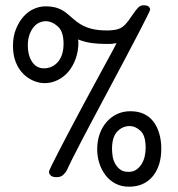

<svg xmlns="http://www.w3.org/2000/svg" viewBox="-20 -686 673 725"><path d="M29 -513Q29 -548 40 -575.5Q51 -603 68 -622.5Q85 -642 107 -652Q129 -662 151 -662Q179 -662 197 -655.5Q215 -649 228.5 -638.5Q242 -628 254.5 -616.5Q267 -605 284 -594.5Q301 -584 325 -577.5Q349 -571 386 -571Q400 -571 415 -573.5Q430 -576 442 -584Q454 -593 464 -606.5Q474 -620 483 -633.5Q492 -647 501 -656.5Q510 -666 521 -666Q538 -666 542.5 -660Q547 -654 547 -650Q547 -647 534.5 -622Q522 -597 501.5 -557.5Q481 -518 454.5 -468Q428 -418 399.5 -364.5Q371 -311 343 -258.5Q315 -206 292 -162Q269 -118 253 -86Q237 -54 232 -42Q227 -34 218.5 -25.5Q210 -17 193 -17Q179 -17 172 -23Q165 -29 165 -37Q165 -41 176 -63.5Q187 -86 205 -120.5Q223 -155 245.5 -198Q268 -241 292 -285.5Q316 -330 339 -372.5Q362 -415 380 -448Q398 -481 409 -501.5Q420 -522 420 -523Q409 -521 402 -520.5Q395 -520 384 -520Q351 -520 326 -523.5Q301 -527 275 -537Q275 -535 275.5 -531.5Q276 -528 276 -526Q276 -492 265.5 -463.5Q255 -435 238 -415Q221 -395 197.5 -383.5Q174 -372 149 -372Q128 -372 106.5 -381Q85 -390 67.5 -407.5Q50 -425 39.5 -451.5Q29 -478 29 -513ZM347 -122Q347 -154 356.5 -180.5Q366 -207 383 -226Q400 -245 422.5 -255.5Q445 -266 472 -266Q503 -266 525 -255Q547 -244 561 -224.5Q575 -205 582 -179.5Q589 -154 589 -125Q589 -59 556.5 -20Q524 19 467 19Q438 19 415.5 7Q393 -5 378 -25Q363 -45 355 -70Q347 -95 347 -122ZM403 -124Q403 -113 405 -98Q407 -83 414 -69.5Q421 -56 433 -46.5Q445 -37 465 -37Q483 -37 495 -45.5Q507 -54 515 -67Q523 -80 526.5 -96Q530 -112 530 -128Q530 -174 510.5 -192Q491 -210 470 -210Q442 -210 422.5 -189Q403 -168 403 -124ZM85 -513Q85 -478 101 -453Q117 -428 146 -428Q178 -428 199 -452.5Q220 -477 220 -521Q220 -567 198 -586.5Q176 -606 152 -606Q142 -606 130.5 -601.5Q119 -597 109 -586Q99 -575 92 -557Q85 -539 85 -513Z"/></svg>

Font: Life Savers
Style: Bold
Weight: 700
Designer: Pablo Impallari, Rodrigo Fuenzalida, Brenda Gallo
Foundry: Pablo Impallari, Rodrigo Fuenzalida, Brenda Gallo
Version: Version 3.001; ttfautohint (v0.95) -l 8 -r 50 -G 200 -x 14 -